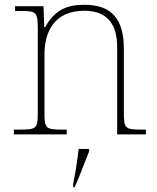

<svg xmlns="http://www.w3.org/2000/svg" viewBox="-20 -562 657 803"><path d="M38 0H259V-20H243C170 -20 166 -24 166 -94V-334C166 -423 202 -517 333 -517C434 -517 470 -454 470 -365V0H590V-20H575C502 -20 498 -24 498 -94V-357C498 -482 448 -542 333 -542C259 -542 209 -520 169 -449H165L162 -536H43V-516H71C131 -516 138 -511 138 -442V-94C138 -24 134 -20 61 -20H38ZM286 208V221H292C311 182 335 113 353 71V61H309C304 105 296 158 286 208Z"/></svg>

Font: Noto Serif Sinhala Thin
Style: Regular
Weight: 100
Designer: Jelle Bosma - Monotype Design Team
Foundry: Monotype Imaging Inc.
Version: Version 2.007